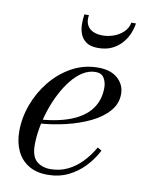

<svg xmlns="http://www.w3.org/2000/svg" viewBox="-80 -738 621 806"><g transform="rotate(10 231.0 -335.0)"><path d="M178 10Q130 10 97 -10.2Q64 -30.5 47 -66.5Q30 -102.5 30 -150Q30 -207.5 51 -264.2Q72 -321 110 -367.5Q148 -414 199.2 -442Q250.5 -470 310.5 -470Q364.5 -470 394.2 -443.2Q424 -416.5 424 -377Q424 -336 396 -303.8Q368 -271.5 321.2 -249Q274.5 -226.5 218.2 -213.2Q162 -200 105 -196V-213Q147.5 -216 185 -224.2Q222.5 -232.5 252.8 -246.5Q283 -260.5 304.8 -281Q326.5 -301.5 338.2 -328.8Q350 -356 350 -391Q350 -414.5 339.2 -432.2Q328.5 -450 303.5 -450Q275 -450 249.2 -434Q223.5 -418 201.2 -390.2Q179 -362.5 161 -327.5Q143 -292.5 130.2 -253.8Q117.5 -215 110.8 -176.8Q104 -138.5 104 -105Q104 -55 127.2 -35.2Q150.5 -15.5 185.5 -15.5Q225.5 -15.5 258.8 -31.5Q292 -47.5 319 -75.5Q346 -103.5 366.5 -139.5L384 -129Q364.5 -91 334.8 -59.5Q305 -28 265.8 -9Q226.5 10 178 10ZM294 -551Q264 -551 246.2 -562.5Q228.5 -574 220.2 -592.8Q212 -611.5 211.2 -634.2Q210.5 -657 214 -680H233.5Q229.5 -655.5 237.5 -639Q245.5 -622.5 263 -614.2Q280.5 -606 304 -606Q327.5 -606 351 -614.2Q374.5 -622.5 392 -639Q409.5 -655.5 414.5 -680H434Q430.5 -657 420.8 -634.2Q411 -611.5 394 -592.8Q377 -574 352.5 -562.5Q328 -551 294 -551Z"/></g></svg>

Font: Bodoni Moda
Style: Italic
Weight: 400
Italic angle: -13°
Designer: Owen Earl
Foundry: indestructible type
Version: Version 2.005